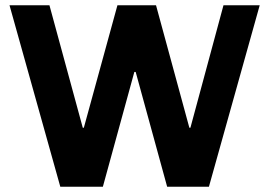

<svg xmlns="http://www.w3.org/2000/svg" viewBox="-20 -706 1018 726"><path d="M208 0 16 -686H167L293 -223H297L424 -686H570L696 -223H700L825 -686H962L770 0H612L493 -434H488L369 0Z"/></svg>

Font: Chivo SemiBold
Style: Regular
Weight: 600
Designer: Hector Gatti
Foundry: Omnibus-Type
Version: Version 2.002